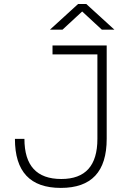

<svg xmlns="http://www.w3.org/2000/svg" viewBox="-20 -918 626 948"><path d="M280.3 9.8C431.6 9.8 506.8 -70.3 506.8 -232.4V-693.4H239.3V-649.4H460.9V-232.4C460.9 -100.1 401.9 -34.2 282.7 -34.2C161.1 -34.2 100.6 -100.1 100.6 -232.4H53.7C53.7 -70.3 128.9 9.8 280.3 9.8ZM226.6 -771.5H288.6L385.7 -861.3L482.9 -771.5H544.9L405.8 -898.4H365.7Z"/></svg>

Font: Cascadia Code PL ExtraLight
Style: Regular
Weight: 200
Monospace: yes
Designer: Aaron Bell
Foundry: Saja Typeworks
Version: Version 2404.023